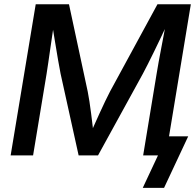

<svg xmlns="http://www.w3.org/2000/svg" viewBox="-20 -748 938 924"><path d="M31.2 0 151.9 -727.5H312L402.3 -306.6Q406.2 -288.1 410.4 -260Q414.6 -231.9 418.7 -200.2Q422.9 -168.5 426.3 -138.4Q429.7 -108.4 431.6 -85.9L407.7 -87.4Q418 -110.8 431.4 -141.1Q444.8 -171.4 459.2 -202.9Q473.6 -234.4 486.8 -262Q500 -289.6 509.8 -308.1L737.8 -727.5H898.4L778.3 0H668.9L733.9 -394Q737.8 -418 743.4 -449.2Q749 -480.5 755.6 -514.6Q762.2 -548.8 768.6 -582.8Q774.9 -616.7 780.3 -646.5L790.5 -645Q773.9 -608.9 756.3 -572Q738.8 -535.2 722.2 -501.2Q705.6 -467.3 691.4 -439.2Q677.2 -411.1 667 -392.1L451.7 0H358.4L271.5 -393.6Q266.6 -418.5 259.5 -459Q252.4 -499.5 244.6 -548.3Q236.8 -597.2 228.5 -646.5L241.2 -645Q236.8 -613.8 231.7 -579.6Q226.6 -545.4 221.7 -511.5Q216.8 -477.5 212.4 -446.8Q208 -416 204.1 -392.1L139.2 0ZM667 156.2 740.2 0H705.6L720.7 -91.8H885.7L769.5 156.2Z"/></svg>

Font: Inter 20pt Medium
Style: Italic
Weight: 500
Italic angle: -9.3988°
Version: Version 4.001;git-66647c0bb